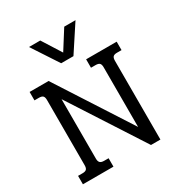

<svg xmlns="http://www.w3.org/2000/svg" viewBox="-202 -1025 1093 1165"><g transform="rotate(-30 344.0 -442.5)"><path d="M172 -885H251L335 -752L419 -885H498L378 -702H292ZM39 -59H71Q90 -59 98 -67Q106 -75 106 -95V-552Q106 -572 98 -580Q90 -588 71 -588H39V-647H172L503 -134V-552Q503 -572 495 -580Q487 -588 467 -588H435V-647H649V-588H617Q598 -588 590 -580Q582 -572 582 -552V0H516L185 -512V-95Q185 -76 193.5 -67.5Q202 -59 221 -59H253V0H39Z"/></g></svg>

Font: Pridi Light
Style: Regular
Weight: 300
Designer: Katatrad Team
Foundry: CadsonDemak
Version: Version 1.003